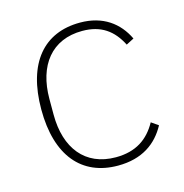

<svg xmlns="http://www.w3.org/2000/svg" viewBox="-85 -599 661 690"><g transform="rotate(-15 245.5 -254.0)"><path d="M272 12C362 12 418 -29 451 -90L425 -108C394 -52 347 -19 272 -19C158 -19 95 -100 95 -225V-283C95 -408 158 -489 272 -489C342 -489 385 -457 414 -400L443 -415C413 -478 357 -520 272 -520C137 -520 57 -427 57 -254C57 -82 137 12 272 12Z"/></g></svg>

Font: IBM Plex Thai Looped ExtraLight
Style: Regular
Weight: 200
Designer: Mike Abbink, Paul van der Laan, Pieter van Rosmalen, Ben Mitchell, Mark Frömberg
Foundry: Bold Monday
Version: Version 1.0